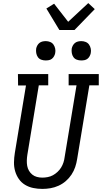

<svg xmlns="http://www.w3.org/2000/svg" viewBox="-20 -1214 659 1242"><path d="M254 8Q223 8 194.5 2Q166 -4 142 -18.5Q118 -33 102 -56Q86 -79 78 -106.5Q70 -134 70.5 -164Q71 -194 76 -225L148 -661H97L96 -735H292V-662H231L157 -213Q154 -194 153.5 -176Q153 -158 156 -141Q159 -124 167.5 -109.5Q176 -95 189 -84.5Q202 -74 219 -69.5Q236 -65 254 -65Q271 -65 289 -68.5Q307 -72 322.5 -80.5Q338 -89 352 -102Q366 -115 375.5 -130.5Q385 -146 390.5 -163Q396 -180 398 -197L475 -662H424V-735H619V-662H558L479 -185Q475 -159 466.5 -133.5Q458 -108 442.5 -84.5Q427 -61 405.5 -42.5Q384 -24 358.5 -12.5Q333 -1 306.5 3.5Q280 8 254 8ZM505 -823Q490 -823 476.5 -828Q463 -833 455 -844.5Q447 -856 444.5 -870.5Q442 -885 444 -900Q446 -910 451.5 -920Q457 -930 465.5 -936.5Q474 -943 484.5 -945.5Q495 -948 506 -948Q521 -948 534.5 -942.5Q548 -937 556 -925.5Q564 -914 567 -899.5Q570 -885 567 -870Q565 -860 559.5 -850Q554 -840 545.5 -833.5Q537 -827 526.5 -825Q516 -823 505 -823ZM275 -823Q260 -823 246.5 -828Q233 -833 225 -844.5Q217 -856 214.5 -870.5Q212 -885 214 -900Q216 -910 221.5 -920Q227 -930 235.5 -936.5Q244 -943 254.5 -945.5Q265 -948 276 -948Q291 -948 304.5 -942.5Q318 -937 326 -925.5Q334 -914 337 -899.5Q340 -885 337 -870Q335 -860 329.5 -850Q324 -840 315.5 -833.5Q307 -827 296.5 -825Q286 -823 275 -823ZM364 -1020 280 -1159 330 -1190 421 -1073 551 -1194 593 -1155 462 -1020Z"/></svg>

Font: Iosevka Plex Etoile
Style: Italic
Weight: 400
Italic angle: -9°
Designer: Belleve Invis
Foundry: Belleve Invis
Version: Version 25.1.1; ttfautohint (v1.8.4)